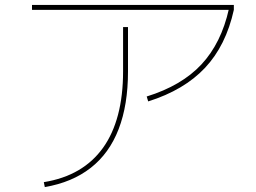

<svg xmlns="http://www.w3.org/2000/svg" viewBox="-20 -730 1040 780"><path d="M158 10Q238 -3 298 -38Q358 -73 398.5 -129.5Q439 -186 459.5 -264Q480 -342 480 -440V-620H500V-440Q500 -304 462 -205.5Q424 -107 348.5 -48Q273 11 162 30ZM110 -690V-710H930V-690ZM576 -338Q718 -382 798.5 -468.5Q879 -555 910 -694L930 -690Q898 -545 813 -454.5Q728 -364 582 -318Z"/></svg>

Font: M PLUS 1 Code Thin
Style: Regular
Weight: 250
Designer: Coji Morishita
Foundry: UNDERFOREST DESIGN
Version: Version 1.002